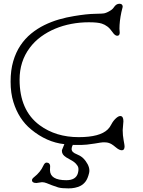

<svg xmlns="http://www.w3.org/2000/svg" viewBox="-20 -809 775 1043"><path d="M177.7 185.1Q153.8 185.1 153.8 169.4Q153.8 162.1 165 153.3Q200.2 125.5 215.3 91.3Q223.1 74.2 232.7 74.2Q242.2 74.2 247.3 79.8Q252.4 85.4 252.4 92.8L251.5 114.7Q251.5 169.9 340.3 169.9Q392.6 169.9 403.3 131.3Q410.2 105.5 401.4 92Q392.6 78.6 382.6 71.3Q372.6 64 361.1 58.1Q349.6 52.2 339.8 45.9Q316.4 31.2 316.4 12.2V6.8Q316.4 5.4 329.6 -25.9Q233.4 -36.1 148.4 -106.4Q81.5 -161.6 52.7 -254.9Q37.6 -303.2 37.6 -365.5Q37.6 -427.7 51.8 -476.1Q65.9 -524.4 90.8 -561.8Q115.7 -599.1 149.2 -626.5Q182.6 -653.8 220.9 -672.6Q259.3 -691.4 300.5 -703.4Q341.8 -715.3 382.3 -721.7Q451.7 -733.4 495.6 -733.9Q539.6 -734.4 550 -737.5Q560.5 -740.7 570.3 -746.1Q590.8 -756.8 598.1 -768.6Q610.8 -788.6 628.7 -788.6Q646.5 -788.6 646.5 -772L639.2 -742.2Q628.9 -693.4 628.9 -652.8L630.4 -632.3Q630.4 -614.7 616.7 -614.7Q604.5 -614.7 591.1 -634.5Q577.6 -654.3 563.2 -665Q548.8 -675.8 533.2 -680.7Q511.2 -688 462.6 -688Q414.1 -688 367.7 -679.2Q321.3 -670.4 279.8 -653.1Q238.3 -635.7 202.9 -609.9Q167.5 -584 141.6 -549.3Q86.4 -475.6 86.4 -376.5Q86.4 -209.5 195.3 -128.9Q283.2 -64 407.7 -64Q522.5 -64 565.4 -106Q576.2 -116.2 585.4 -134.3Q594.7 -152.3 608.9 -165.5Q623 -178.7 633.3 -178.7Q650.4 -178.7 650.4 -150.4L646.5 -102.1Q646.5 -74.2 651.6 -47.1Q656.7 -20 656.7 -14.2Q656.7 7.3 642.1 7.3Q628.4 7.3 611.1 -7.1Q593.8 -21.5 585.9 -25.9Q570.8 -34.7 554 -35.6Q537.1 -36.6 524.7 -34.2Q512.2 -31.7 495.1 -29.3Q445.8 -21.5 420.9 -21.5H389.2Q382.3 -21.5 375.5 -22Q362.3 2.9 376 16.6Q382.8 23.4 399.2 30Q415.5 36.6 426.3 45.4Q437 54.2 445.3 65.9Q471.2 101.1 463.9 131.3Q456.5 161.6 444.8 177Q433.1 192.4 417 200.7Q389.6 214.4 351.8 214.4Q314 214.4 295.9 209Q277.8 203.6 262.5 197.5Q247.1 191.4 233.6 186Q220.2 180.7 208 180.7Z"/></svg>

Font: Snowburst One
Style: Regular
Weight: 400
Designer: Annet Stirling
Foundry: Annet Stirling
Version: Version 1.001